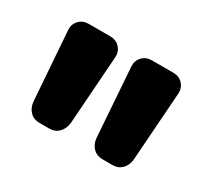

<svg xmlns="http://www.w3.org/2000/svg" viewBox="-73 -807 540 501"><g transform="rotate(30 197.0 -556.0)"><path d="M30.8 -660.2Q29.8 -676.8 40.8 -688.5Q51.8 -700.2 69.8 -700.2H133.8Q151.9 -700.2 162.8 -688.5Q173.8 -676.8 172.9 -660.2L158.2 -452.1Q155.8 -434.1 144.8 -423.1Q133.8 -412.1 117.2 -412.1H86.9Q69.8 -412.1 58.8 -423.1Q47.9 -434.1 45.9 -452.1ZM221.2 -660.2Q220.2 -676.8 231.2 -688.5Q242.2 -700.2 259.8 -700.2H324.2Q341.8 -700.2 352.8 -688.5Q363.8 -676.8 362.8 -660.2L348.1 -452.1Q346.2 -434.1 335.2 -423.1Q324.2 -412.1 307.1 -412.1H276.9Q259.8 -412.1 248.8 -423.1Q237.8 -434.1 235.8 -452.1Z"/></g></svg>

Font: Days One
Style: Regular
Weight: 400
Designer: Alexander Kalachev, Alexey Maslov, Jovanny Lemonad
Foundry: Alexander Kalachev, Alexey Maslov, Jovanny Lemonad
Version: Version 1.002